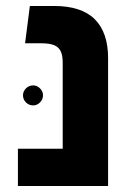

<svg xmlns="http://www.w3.org/2000/svg" viewBox="-20 -623 444 643"><path d="M190 0V-413Q190 -438 183 -452Q176 -466 160.5 -472Q145 -478 120 -478H64L80 -603H161Q253 -603 297.5 -558.5Q342 -514 342 -428V0ZM40 0V-125H263V0ZM91 -270Q77 -270 67 -280Q57 -290 57 -304Q57 -317 67 -327Q77 -337 91 -337Q104 -337 114 -327Q124 -317 124 -304Q124 -290 114 -280Q104 -270 91 -270Z"/></svg>

Font: Noto Sans Hebrew Thin
Style: Bold
Weight: 700
Version: Version 3.001